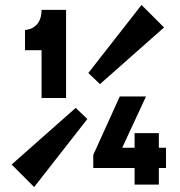

<svg xmlns="http://www.w3.org/2000/svg" viewBox="-20 -740 729 776"><path d="M286 -304 27 -75 118 16 333 -259ZM81 -537H148V-344H247V-700H148C148 -619 81 -619 81 -619ZM337 -445 384 -400 643 -629 552 -720ZM357 -61H524V6H622V-61H651V-143H622V-202H524V-143H474L570 -350H464L357 -114Z"/></svg>

Font: MV Cash Medium
Style: Regular
Weight: 500
Designer: Rodrigo Fuenzalida
Foundry: fragTYPE
Version: Version 1.100;Glyphs 3.1.2 (3151)